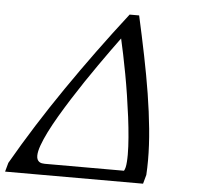

<svg xmlns="http://www.w3.org/2000/svg" viewBox="-171 -780 866 834"><g transform="rotate(5 262.0 -363.5)"><path d="M482.9 0H-118.7L-107.9 -39.1Q-11.2 -207.5 107.7 -380.6Q226.6 -553.7 360.8 -726.6H402.3Q421.9 -638.7 439 -554.4Q456.1 -470.2 468.8 -391.4Q481.4 -312.5 488.5 -240Q495.6 -167.5 495.6 -103.5Q495.6 -86.4 495.1 -70.6Q494.6 -54.7 493.7 -39.1ZM404.8 -89.4Q405.3 -96.2 405.5 -103.8Q405.8 -111.3 405.8 -119.6Q405.8 -152.8 402.3 -194.8Q398.9 -236.8 393.1 -282.5Q387.2 -328.1 379.9 -375.7Q372.6 -423.3 364.3 -467.8Q356 -512.2 347.9 -551.5Q339.8 -590.8 333 -620.1Q315.4 -596.2 292.2 -564Q269 -531.7 243.4 -495.1Q217.8 -458.5 190.9 -418.5Q164.1 -378.4 138.7 -338.4Q113.3 -298.3 90.6 -259.8Q67.9 -221.2 51 -187.5Q34.2 -153.8 24.4 -126.5Q14.6 -99.1 14.6 -81.1Q14.6 -70.8 17.8 -64.5Q21 -58.1 25.9 -54.7Q30.8 -51.3 37.1 -50Q43.5 -48.8 49.8 -48.8H395.5Q398.9 -54.2 401.4 -64Q403.8 -73.7 404.8 -89.4Z"/></g></svg>

Font: Arian Grqi
Style: Italic
Weight: 400
Italic angle: -15°
Designer: Ruben Hakobyan (Tarumian)
Foundry: Ruben Hakobyan (Tarumian)
Version: Version 1.002